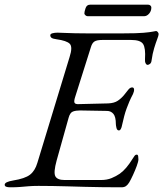

<svg xmlns="http://www.w3.org/2000/svg" viewBox="-52 -792 695 817"><path d="M-8 5Q-20 5 -26 2.5Q-32 0 -32 -6Q-32 -18 4 -24Q54 -32 75.5 -48.5Q97 -65 107 -99L244 -549Q258 -592 245 -605.5Q232 -619 188 -625Q173 -627 167.5 -631Q162 -635 162 -642Q162 -648 171.5 -650.5Q181 -653 193 -653Q201 -653 221.5 -652Q242 -651 267.5 -650.5Q293 -650 314 -650H475Q530 -650 558.5 -652.5Q587 -655 598.5 -657.5Q610 -660 612 -660Q616 -660 619.5 -655.5Q623 -651 623 -647Q623 -641 617 -625.5Q611 -610 604 -587Q597 -564 593 -535Q592 -525 586.5 -520.5Q581 -516 576 -516Q571 -516 567.5 -523Q564 -530 565 -541Q568 -587 557 -604.5Q546 -622 506 -622H384Q360 -622 350 -615.5Q340 -609 335 -592L268 -380Q262 -362 265 -355Q268 -348 284 -349L408 -352Q434 -353 449.5 -363.5Q465 -374 477 -389Q484 -397 492.5 -408.5Q501 -420 510 -420Q518 -420 518.5 -411.5Q519 -403 514 -392Q505 -375 498.5 -360Q492 -345 487 -331Q481 -315 476.5 -297.5Q472 -280 467 -258Q466 -251 462.5 -244Q459 -237 454 -237Q446 -237 443.5 -248Q441 -259 441 -264Q441 -295 430.5 -307.5Q420 -320 403 -320L288 -322Q271 -322 258.5 -317.5Q246 -313 240 -291L189 -109Q175 -58 183.5 -42Q192 -26 223 -26H378Q403 -26 422.5 -34Q442 -42 458 -53Q473 -64 486 -79.5Q499 -95 512 -116Q516 -122 520 -128Q524 -134 530 -134Q535 -134 536 -127Q537 -120 537 -114Q537 -105 530 -86Q523 -67 514 -47.5Q505 -28 498 -16Q492 -6 484.5 -0.5Q477 5 465 5Q424 5 384.5 4.5Q345 4 308 3Q271 2 237 1Q203 0 171.5 -0.5Q140 -1 112 -1Q88 -1 70 0.5Q52 2 34.5 3.5Q17 5 -8 5ZM321 -723Q316 -723 311.5 -727Q307 -731 307 -735Q307 -742 312 -757Q317 -772 331 -772H579Q584 -772 588 -768.5Q592 -765 592 -760Q592 -745 582.5 -734Q573 -723 561 -723Z"/></svg>

Font: EB Garamond
Style: Italic
Weight: 400
Italic angle: -17.2°
Designer: Georg Duffner and Octavio Pardo
Foundry: Georg Duffner
Version: Version 1.001